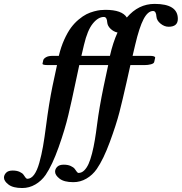

<svg xmlns="http://www.w3.org/2000/svg" viewBox="-113 -718 924 976"><path d="M176.8 -387.2H128.9Q103 -387.2 103 -394Q106 -407.2 106.9 -412.1Q108.9 -419.9 120.8 -427Q132.8 -434.1 154.8 -434.1H186Q196.8 -479.5 213.6 -516.6Q230.5 -553.7 248 -577.4Q265.6 -601.1 287.1 -618.9Q308.6 -636.7 326.7 -645.8Q344.7 -654.8 365 -660.2Q385.3 -665.5 397.7 -666.7Q410.2 -668 422.9 -668Q507.3 -668 531.7 -628.9Q590.8 -698.2 672.9 -698.2Q791 -698.2 791 -622.1Q791 -582 744.1 -582Q722.7 -582 703.1 -597.9Q683.6 -613.8 682.1 -633.8Q680.7 -662.1 665 -662.1Q638.7 -662.1 616.9 -620.8Q595.2 -579.6 574.2 -490.2L561 -434.1H647.9Q675.8 -434.1 675.8 -424.8L670.9 -402.8Q668.9 -395 654.1 -391.1Q639.2 -387.2 623 -387.2H549.8L530.3 -299.8Q509.8 -209 494.1 -147.5Q477.5 -83.5 445.3 3.9Q413.1 91.3 378.9 141.1Q357.4 171.9 326.4 189.9Q295.4 208 259.8 208Q212.9 208 189.9 190.2Q167 172.4 167 154.8Q167 141.1 177.7 130.1Q188.5 119.1 210.9 119.1Q231.9 119.1 246.3 125.7Q260.7 132.3 266.6 140.1L276.9 154.3Q281.7 161.1 286.1 161.1Q301.8 161.1 314.7 148.7Q327.6 136.2 337.2 115.2Q346.7 94.2 355 61.5Q363.3 28.8 369.1 -6.3Q375 -41.5 380.9 -87.9Q391.1 -168.5 414.1 -279.8L437 -387.2H362.8H349.1H290Q288.1 -380.4 270 -293.9Q252 -207.5 234.6 -134Q217.3 -60.5 185.1 30.3Q152.8 121.1 119.1 170.9Q97.7 201.7 66.7 219.7Q35.6 237.8 0 237.8Q-46.9 237.8 -69.8 220.2Q-92.8 202.6 -92.8 185.1Q-92.8 171.4 -82 160.2Q-71.3 148.9 -48.8 148.9Q-27.8 148.9 -13.4 155.5Q1 162.1 6.3 169.9L16.6 184.6Q21.5 190.9 25.9 190.9Q44.9 190.9 60.3 170.2Q75.7 149.4 86.9 109.4Q98.1 69.3 105.7 25.9Q113.3 -17.6 121.1 -78.1Q135.7 -191.9 153.8 -279.8ZM388.2 -434.1H445.8Q460.9 -501 484.4 -552.7Q464.8 -556.6 449.2 -571.5Q433.6 -586.4 432.1 -604Q430.7 -631.8 415 -631.8Q385.7 -631.8 358.4 -597.7Q331.5 -564.5 314 -490.2L300.8 -434.1H375Z"/></svg>

Font: Linux Libertine G
Style: Semibold Italic
Weight: 600
Italic angle: -11.5°
Designer: Philipp H. Poll
Foundry: Philipp H. Poll
Version: Version 5.1.1